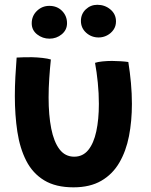

<svg xmlns="http://www.w3.org/2000/svg" viewBox="-20 -755 629 802"><path d="M377 -492.5Q388 -496.5 408.2 -498.5Q428.5 -500.5 448 -500.5Q464 -500.5 483.8 -499.2Q503.5 -498 516 -496Q523 -452.5 527 -408.2Q531 -364 531 -321Q531 -249.5 518.8 -186.5Q506.5 -123.5 478.2 -75.2Q450 -27 403 0.2Q356 27.5 287 27.5Q212.5 27.5 164.5 -1.8Q116.5 -31 89.8 -83.2Q63 -135.5 52.5 -204.8Q42 -274 42 -354Q42 -393.5 44.2 -434Q46.5 -474.5 49.5 -514.5Q61 -515.5 79.8 -515.8Q98.5 -516 114 -516Q136 -515.5 157.8 -513Q179.5 -510.5 192.5 -506.5Q188.5 -469 185.8 -428.2Q183 -387.5 183 -347.5Q183 -274 194 -218.2Q205 -162.5 228.5 -131.5Q252 -100.5 290 -100.5Q326 -100.5 348.8 -128.5Q371.5 -156.5 382.2 -206.2Q393 -256 393 -321Q393 -365 388.5 -409.8Q384 -454.5 377 -492.5ZM186.5 -593.5Q158 -593.5 135.2 -611.2Q112.5 -629 112.5 -657.5Q112.5 -688.5 134.2 -709.5Q156 -730.5 186 -730.5Q218.5 -730.5 239.2 -709.5Q260 -688.5 260 -658Q260 -630 238 -611.8Q216 -593.5 186.5 -593.5ZM392 -598.5Q362 -598.5 340 -618.2Q318 -638 318 -667.5Q318 -696.5 338.2 -715.8Q358.5 -735 386.5 -735Q418 -735 441.2 -715.5Q464.5 -696 464.5 -665.5Q464.5 -645.5 454 -630.5Q443.5 -615.5 427 -607Q410.5 -598.5 392 -598.5Z"/></svg>

Font: Grandstander Thin SemiBold
Style: Regular
Weight: 600
Version: Version 1.200